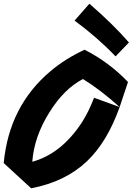

<svg xmlns="http://www.w3.org/2000/svg" viewBox="-38 -963 744 1035"><path d="M607 -386Q501 -481 409 -537Q307 -484 228 -357Q146 -226 136 -91Q293 -134 404 -304Q441 -362 469 -436L607 -386Q540 -198 432 -95Q315 17 130 52L-18 -84Q11 -392 235 -580Q313 -646 418 -695Q551 -627 652 -521ZM585 -659Q490 -759 364 -852L444 -943Q574 -830 657 -734Z"/></svg>

Font: Vampiro One
Style: Regular
Weight: 400
Designer: Riccardo De Franceschi
Foundry: Sorkin Type Co.
Version: Version 1.002